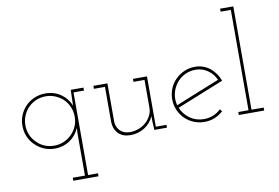

<svg xmlns="http://www.w3.org/2000/svg" viewBox="-97 -917 1937 1334"><g transform="rotate(-10 871.5 -250.0)"><path d="M495 250V229H425V-354H499V-375H409Q409 -348 407.5 -319.5Q406 -291 406 -264Q386 -316 339 -348.5Q292 -381 230 -381Q189 -381 153.5 -366Q118 -351 92 -325Q65 -298 50 -262.5Q35 -227 35 -187Q35 -146 50 -110.5Q65 -75 92 -49Q118 -23 153.5 -7.5Q189 8 230 8Q260 8 288 -0.5Q316 -9 339 -25Q361 -40 377.5 -61Q394 -82 405 -107Q404 -93 403.5 -81Q403 -69 403 -56V229H317V250ZM230 -361Q265 -361 297 -347.5Q329 -334 353 -311Q377 -287 390.5 -255Q404 -223 404 -187Q404 -150 390.5 -119Q377 -88 353 -64Q329 -40 297.5 -26.5Q266 -13 230 -13Q193 -13 162 -26Q131 -39 108 -63Q83 -87 69.5 -118.5Q56 -150 56 -187Q56 -223 69.5 -255Q83 -287 107 -311Q130 -334 161.5 -347.5Q193 -361 230 -361Z M929 -98 930 -53 933 0H1022V-20H947V-375H848V-354H926V-159Q926 -127 912 -100.5Q898 -74 876 -55Q853 -35 823.5 -24.5Q794 -14 761 -14Q717 -16 693.5 -41.5Q670 -67 668 -102V-375H569V-354H647V-105Q649 -55 679.5 -24Q710 7 764 7Q820 7 864.5 -21.5Q909 -50 929 -98Z M1287 -362Q1334 -362 1372 -335.5Q1410 -309 1429 -266Q1352 -235 1274.5 -204Q1197 -173 1119 -141Q1108 -182 1116.5 -221.5Q1125 -261 1148 -292Q1171 -324 1207 -343Q1243 -362 1287 -362ZM1419 -46 1406 -62Q1383 -39 1352 -26.5Q1321 -14 1287 -14Q1231 -14 1188.5 -44Q1146 -74 1126 -122Q1209 -156 1291 -188.5Q1373 -221 1456 -255Q1446 -283 1430 -305.5Q1414 -328 1394 -345Q1372 -363 1344.5 -373Q1317 -383 1287 -383Q1246 -383 1210.5 -367.5Q1175 -352 1149 -326Q1122 -300 1107 -264Q1092 -228 1092 -188Q1092 -147 1107 -112Q1122 -77 1149 -50Q1175 -24 1210.5 -9Q1246 6 1287 6Q1326 6 1359.5 -8Q1393 -22 1419 -46Z M1708 0V-21H1622V-750H1529V-729H1601V-21H1529V0Z"/></g></svg>

Font: Josefin Slab Thin ExtraLight
Style: Regular
Weight: 250
Version: Version 2.000